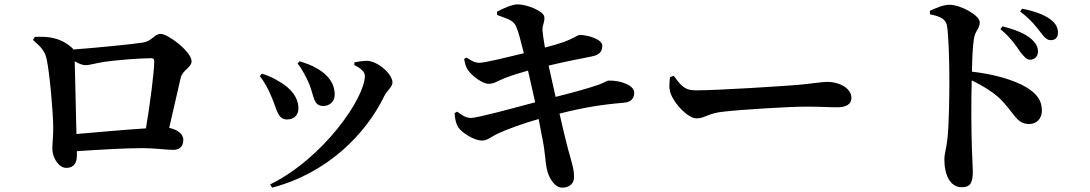

<svg xmlns="http://www.w3.org/2000/svg" viewBox="-20 -810 5020 884"><path d="M285 -37C322 -37 334 -63 334 -94V-114C442 -121 559 -128 636 -128C691 -128 745 -120 778 -120C810 -120 824 -139 824 -166C824 -195 793 -215 759 -221L812 -452C820 -487 862 -499 862 -528C862 -571 755 -654 719 -654C691 -654 680 -620 637 -614C596 -607 414 -589 317 -582C316 -586 313 -589 308 -593C255 -638 201 -643 140 -640L132 -626C172 -591 187 -573 195 -537C210 -465 225 -283 225 -226C226 -190 221 -152 221 -126C221 -81 252 -37 285 -37ZM324 -528C342 -517 360 -510 373 -510C393 -510 426 -520 458 -525C512 -533 624 -542 676 -542C687 -542 690 -537 690 -526C690 -480 671 -331 652 -219C557 -213 424 -201 332 -193Z M1224 39 1233 54C1488 -13 1665 -193 1750 -369C1761 -392 1787 -410 1787 -430C1787 -469 1720 -529 1669 -530C1651 -530 1627 -526 1612 -523L1611 -511C1640 -496 1660 -480 1660 -461C1660 -358 1468 -81 1224 39ZM1301 -260C1336 -260 1354 -282 1354 -311C1354 -360 1320 -405 1263 -436C1246 -447 1216 -462 1186 -471L1176 -460C1195 -436 1213 -406 1230 -364C1255 -309 1257 -260 1301 -260ZM1469 -322C1495 -322 1521 -340 1521 -374C1521 -427 1490 -465 1443 -493C1415 -510 1390 -518 1359 -528L1350 -517C1367 -499 1391 -453 1403 -425C1427 -366 1422 -322 1469 -322Z M2230 -424C2255 -424 2273 -438 2303 -450C2333 -462 2372 -474 2411 -485L2444 -339C2332 -309 2177 -267 2149 -267C2129 -267 2114 -274 2085 -296L2073 -289C2075 -260 2080 -239 2090 -224C2103 -202 2162 -162 2200 -163C2225 -163 2240 -180 2272 -195C2317 -216 2393 -243 2460 -262L2479 -163C2490 -108 2492 -54 2497 -35C2505 7 2533 55 2570 54C2607 53 2623 31 2623 5C2623 -34 2612 -62 2596 -121C2587 -156 2573 -211 2556 -287C2668 -315 2746 -328 2852 -337C2892 -340 2900 -364 2900 -384C2900 -416 2841 -440 2782 -439C2773 -438 2763 -430 2739 -421C2695 -405 2615 -383 2538 -364L2506 -508C2564 -522 2646 -539 2704 -550C2743 -557 2753 -576 2753 -600C2753 -630 2683 -650 2648 -649C2640 -649 2615 -630 2571 -615C2548 -607 2523 -600 2489 -591C2484 -621 2480 -645 2478 -667C2475 -695 2490 -708 2486 -733C2482 -760 2404 -790 2363 -790C2341 -790 2299 -773 2268 -756L2269 -741C2330 -719 2345 -714 2357 -686C2367 -665 2378 -620 2392 -565C2310 -545 2212 -521 2188 -521C2163 -521 2151 -531 2128 -545L2117 -539C2121 -517 2123 -506 2133 -490C2153 -459 2203 -424 2230 -424Z M3187 -265C3225 -265 3240 -289 3312 -296C3389 -305 3613 -319 3689 -319C3759 -319 3794 -316 3834 -316C3876 -316 3900 -330 3900 -359C3900 -402 3848 -433 3788 -433C3764 -433 3719 -425 3652 -419C3591 -414 3289 -394 3182 -394C3129 -394 3112 -421 3082 -461L3065 -455C3062 -431 3059 -402 3068 -379C3086 -330 3148 -265 3187 -265Z M4722 -535C4744 -535 4759 -551 4759 -572C4759 -591 4752 -609 4730 -629C4699 -657 4652 -674 4596 -689L4586 -676C4634 -636 4657 -601 4676 -573C4694 -550 4706 -535 4722 -535ZM4818 -625C4839 -625 4851 -638 4851 -659C4851 -682 4842 -702 4816 -721C4788 -742 4743 -759 4686 -770L4677 -757C4729 -717 4750 -688 4768 -665C4787 -640 4799 -625 4818 -625ZM4719 -239C4755 -239 4777 -267 4777 -300C4777 -353 4748 -382 4704 -409C4648 -442 4555 -469 4455 -480C4456 -538 4458 -593 4464 -631C4469 -668 4491 -678 4491 -707C4491 -740 4402 -788 4352 -788C4322 -788 4289 -773 4261 -760L4262 -744C4303 -736 4334 -725 4340 -692C4348 -647 4351 -522 4351 -439C4351 -379 4350 -244 4342 -170C4337 -125 4328 -102 4328 -76C4328 -2 4356 52 4408 52C4448 52 4459 31 4459 -21C4459 -34 4457 -68 4455 -120C4452 -206 4451 -334 4454 -440C4507 -414 4543 -391 4574 -365C4651 -294 4656 -239 4719 -239Z"/></svg>

Font: Source Han Serif CN
Style: Bold
Weight: 700
Designer: Ryoko NISHIZUKA 西塚涼子 (kana & ideographs); Frank Grießhammer (Latin, Greek & Cyrillic); Wenlong ZHANG 张文龙 (bopomofo); San
Foundry: Adobe
Version: Version 2.003;hotconv 1.1.1;makeotfexe 2.6.0